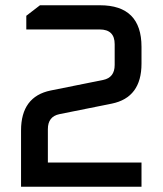

<svg xmlns="http://www.w3.org/2000/svg" viewBox="-20 -710 618 730"><path d="M60 0V-214Q60 -343 173 -366L372 -406Q416 -415 416 -463V-542Q416 -598 359 -598H80V-650L132 -690H360Q518 -690 518 -532V-468Q518 -339 405 -316L206 -276Q162 -267 162 -219V-92H518V0Z"/></svg>

Font: Oxanium ExtraLight Medium
Style: Regular
Weight: 500
Version: Version 2.000